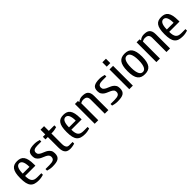

<svg xmlns="http://www.w3.org/2000/svg" viewBox="326 -2051 3432 3432"><g transform="rotate(-45 2041.5 -335.0)"><path d="M44.9 -250Q44.9 -325.2 55.9 -375Q66.9 -424.8 88.9 -454.8Q110.8 -484.9 143.8 -497.3Q176.8 -509.8 220.2 -509.8Q263.2 -509.8 296.1 -497.3Q329.1 -484.9 351.1 -454.8Q373 -424.8 384 -375Q395 -325.2 395 -250V-220.2H134.8Q134.8 -171.4 142.8 -138.7Q150.9 -106 167.5 -86.4Q184.1 -66.9 210.4 -58.3Q236.8 -49.8 274.9 -49.8H375V-9.8Q352.1 -2 318.6 3.9Q285.2 9.8 254.9 9.8Q198.7 9.8 158.9 -2.7Q119.1 -15.1 93.5 -45.2Q67.9 -75.2 56.4 -125Q44.9 -174.8 44.9 -250ZM134.8 -279.8H305.2Q305.2 -330.6 298.1 -364.3Q291 -397.9 279.5 -418Q268.1 -438 252.4 -446.5Q236.8 -455.1 220.2 -455.1Q203.1 -455.1 187.5 -446.5Q171.9 -438 160.4 -418Q148.9 -397.9 141.8 -364.5Q134.8 -331.1 134.8 -279.8Z M475.1 -379.9Q475.1 -455.1 520 -482.4Q564.9 -509.8 654.8 -509.8Q684.6 -509.8 718.3 -503.9Q752 -498 774.9 -490.2V-450.2H674.8Q621.6 -450.2 593.3 -434.1Q564.9 -418 564.9 -379.9Q564.9 -350.1 582.5 -332.5Q600.1 -314.9 626 -302Q651.9 -289.1 682.4 -277.6Q712.9 -266.1 739 -248Q765.1 -230 782.5 -202.4Q799.8 -174.8 799.8 -129.9Q799.8 -88.9 788.3 -62Q776.9 -35.2 752.4 -19Q728 -2.9 689.9 3.4Q651.9 9.8 600.1 9.8Q570.3 9.8 536.6 3.9Q502.9 -2 480 -9.8V-49.8H580.1Q647.9 -49.8 679 -67.4Q710 -85 710 -129.9Q710 -159.7 692.4 -177.2Q674.8 -194.8 648.9 -208Q623 -221.2 592.5 -232.7Q562 -244.1 535.9 -262Q509.8 -279.8 492.4 -307.4Q475.1 -335 475.1 -379.9Z M854.5 -424.8V-490.2H914.6V-609.9H1004.4V-490.2H1144.5V-444.8Q1121.6 -437 1088.1 -430.9Q1054.7 -424.8 1024.4 -424.8H1004.4V-160.2Q1004.4 -126 1011 -104.5Q1017.6 -83 1028.1 -71Q1038.6 -59.1 1051 -54.4Q1063.5 -49.8 1074.7 -49.8H1164.6V-9.8Q1155.8 -5.9 1141.1 -2.4Q1126.5 1 1111.1 3.9Q1095.7 6.8 1080.6 8.3Q1065.4 9.8 1054.7 9.8Q1024.9 9.8 999.3 2.9Q973.6 -3.9 954.6 -22.5Q935.5 -41 925 -74Q914.6 -106.9 914.6 -160.2V-424.8Z M1214.4 -250Q1214.4 -325.2 1225.3 -375Q1236.3 -424.8 1258.3 -454.8Q1280.3 -484.9 1313.2 -497.3Q1346.2 -509.8 1389.6 -509.8Q1432.6 -509.8 1465.6 -497.3Q1498.5 -484.9 1520.5 -454.8Q1542.5 -424.8 1553.5 -375Q1564.5 -325.2 1564.5 -250V-220.2H1304.2Q1304.2 -171.4 1312.3 -138.7Q1320.3 -106 1336.9 -86.4Q1353.5 -66.9 1379.9 -58.3Q1406.2 -49.8 1444.3 -49.8H1544.4V-9.8Q1521.5 -2 1488 3.9Q1454.6 9.8 1424.3 9.8Q1368.2 9.8 1328.4 -2.7Q1288.6 -15.1 1262.9 -45.2Q1237.3 -75.2 1225.8 -125Q1214.4 -174.8 1214.4 -250ZM1304.2 -279.8H1474.6Q1474.6 -330.6 1467.5 -364.3Q1460.4 -397.9 1449 -418Q1437.5 -438 1421.9 -446.5Q1406.2 -455.1 1389.6 -455.1Q1372.6 -455.1 1356.9 -446.5Q1341.3 -438 1329.8 -418Q1318.4 -397.9 1311.3 -364.5Q1304.2 -331.1 1304.2 -279.8Z M1674.3 0V-500H1749.5L1754.4 -470.2H1759.3Q1778.3 -489.3 1806.4 -499.5Q1834.5 -509.8 1864.3 -509.8Q1900.4 -509.8 1929 -503.4Q1957.5 -497.1 1977.5 -480Q1997.6 -462.9 2008.5 -433.8Q2019.5 -404.8 2019.5 -359.9V0H1929.2V-359.9Q1929.2 -385.7 1922.4 -403.3Q1915.5 -420.9 1902.3 -431.4Q1889.2 -441.9 1872.3 -446Q1855.5 -450.2 1834.5 -450.2Q1815.4 -450.2 1795.4 -444.1Q1775.4 -438 1764.2 -430.2V0Z M2119.1 -379.9Q2119.1 -455.1 2164.1 -482.4Q2209 -509.8 2298.8 -509.8Q2328.6 -509.8 2362.3 -503.9Q2396 -498 2418.9 -490.2V-450.2H2318.8Q2265.6 -450.2 2237.3 -434.1Q2209 -418 2209 -379.9Q2209 -350.1 2226.6 -332.5Q2244.1 -314.9 2270 -302Q2295.9 -289.1 2326.4 -277.6Q2356.9 -266.1 2383.1 -248Q2409.2 -230 2426.5 -202.4Q2443.8 -174.8 2443.8 -129.9Q2443.8 -88.9 2432.4 -62Q2420.9 -35.2 2396.5 -19Q2372.1 -2.9 2334 3.4Q2295.9 9.8 2244.1 9.8Q2214.4 9.8 2180.7 3.9Q2147 -2 2124 -9.8V-49.8H2224.1Q2292 -49.8 2323 -67.4Q2354 -85 2354 -129.9Q2354 -159.7 2336.4 -177.2Q2318.8 -194.8 2293 -208Q2267.1 -221.2 2236.6 -232.7Q2206.1 -244.1 2179.9 -262Q2153.8 -279.8 2136.5 -307.4Q2119.1 -335 2119.1 -379.9Z M2548.3 0V-500H2638.7V0ZM2548.3 -569.8V-680.2H2638.7V-569.8Z M2753.4 -250Q2753.4 -323.2 2765.4 -373Q2777.3 -422.9 2801 -453.4Q2824.7 -483.9 2859.1 -496.8Q2893.6 -509.8 2938.5 -509.8Q2983.4 -509.8 3018.1 -496.8Q3052.7 -483.9 3076.2 -453.4Q3099.6 -422.9 3111.6 -373Q3123.5 -323.2 3123.5 -250Q3123.5 -176.8 3111.6 -127Q3099.6 -77.1 3076.2 -46.6Q3052.7 -16.1 3018.1 -3.2Q2983.4 9.8 2938.5 9.8Q2893.6 9.8 2859.1 -3.2Q2824.7 -16.1 2801 -46.6Q2777.3 -77.1 2765.4 -127Q2753.4 -176.8 2753.4 -250ZM2843.3 -250Q2843.3 -189.9 2851.3 -150.4Q2859.4 -110.8 2872.3 -87.4Q2885.3 -64 2902.3 -54.4Q2919.4 -44.9 2938.5 -44.9Q2957.5 -44.9 2974.6 -54.4Q2991.7 -64 3004.6 -87.4Q3017.6 -110.8 3025.6 -150.4Q3033.7 -189.9 3033.7 -250Q3033.7 -310.1 3025.6 -349.6Q3017.6 -389.2 3004.6 -412.6Q2991.7 -436 2974.6 -445.6Q2957.5 -455.1 2938.5 -455.1Q2919.4 -455.1 2902.3 -445.6Q2885.3 -436 2872.3 -412.6Q2859.4 -389.2 2851.3 -349.6Q2843.3 -310.1 2843.3 -250Z M3233.4 0V-500H3308.6L3313.5 -470.2H3318.4Q3337.4 -489.3 3365.5 -499.5Q3393.6 -509.8 3423.3 -509.8Q3459.5 -509.8 3488 -503.4Q3516.6 -497.1 3536.6 -480Q3556.6 -462.9 3567.6 -433.8Q3578.6 -404.8 3578.6 -359.9V0H3488.3V-359.9Q3488.3 -385.7 3481.4 -403.3Q3474.6 -420.9 3461.4 -431.4Q3448.2 -441.9 3431.4 -446Q3414.6 -450.2 3393.6 -450.2Q3374.5 -450.2 3354.5 -444.1Q3334.5 -438 3323.2 -430.2V0Z M3688 -250Q3688 -325.2 3699 -375Q3710 -424.8 3731.9 -454.8Q3753.9 -484.9 3786.9 -497.3Q3819.8 -509.8 3863.3 -509.8Q3906.2 -509.8 3939.2 -497.3Q3972.2 -484.9 3994.1 -454.8Q4016.1 -424.8 4027.1 -375Q4038.1 -325.2 4038.1 -250V-220.2H3777.8Q3777.8 -171.4 3785.9 -138.7Q3793.9 -106 3810.5 -86.4Q3827.1 -66.9 3853.5 -58.3Q3879.9 -49.8 3918 -49.8H4018.1V-9.8Q3995.1 -2 3961.7 3.9Q3928.2 9.8 3897.9 9.8Q3841.8 9.8 3802 -2.7Q3762.2 -15.1 3736.6 -45.2Q3710.9 -75.2 3699.5 -125Q3688 -174.8 3688 -250ZM3777.8 -279.8H3948.2Q3948.2 -330.6 3941.2 -364.3Q3934.1 -397.9 3922.6 -418Q3911.1 -438 3895.5 -446.5Q3879.9 -455.1 3863.3 -455.1Q3846.2 -455.1 3830.6 -446.5Q3814.9 -438 3803.5 -418Q3792 -397.9 3784.9 -364.5Q3777.8 -331.1 3777.8 -279.8Z"/></g></svg>

Font: 
Style: .
Weight: 400
Designer: Jovanny Lemonad
Foundry: Jovanny Lemonad
Version: Version 1.002